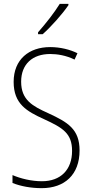

<svg xmlns="http://www.w3.org/2000/svg" viewBox="-20 -969 479 999"><path d="M336 -942V-949H291C261 -901 221 -850 178 -801V-791H202C245 -829 304 -895 336 -942ZM394 -186C394 -297 333 -333 231 -380C149 -417 90 -449 90 -544C90 -635 149 -688 241 -688C278 -688 323 -681 368 -659L383 -692C345 -711 294 -724 241 -724C131 -724 51 -660 51 -543C51 -428 119 -390 209 -349C307 -304 355 -275 355 -184C355 -86 296 -26 198 -26C143 -26 87 -40 45 -58V-17C87 0 141 10 197 10C316 10 394 -60 394 -186Z"/></svg>

Font: Noto Sans Tamil Condensed ExtraLight
Style: Regular
Weight: 200
Width: 3
Designer: Jelle Bosma - Monotype Design Team
Foundry: Monotype Imaging Inc.
Version: Version 2.004